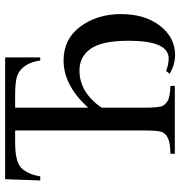

<svg xmlns="http://www.w3.org/2000/svg" viewBox="3 -705 703 749"><g transform="rotate(-90 354.5 -330.5)"><path d="M309 -623V-338Q396 -434 493 -434Q577 -434 625.5 -368.5Q674 -303 674 -210Q674 -117 628.5 -58Q583 1 514 1Q478 1 441 -20L452 -34Q479 -24 501 -24Q570 -24 570 -180Q570 -284 539 -328Q508 -372 454 -372Q369 -372 309 -286V-116Q309 -59 316.5 -46.5Q324 -34 338 -26.5Q352 -19 394 -17V0H129V-17Q172 -18 189.5 -26.5Q207 -35 213.5 -49Q220 -63 220 -116V-623H174Q97 -623 73 -598Q49 -573 41 -525H25L30 -662H505V-525H493Q488 -561 472 -584Q456 -607 433 -615Q410 -623 356 -623Z"/></g></svg>

Font: New Athena Unicode
Style: Regular
Weight: 400
Designer: J. Rusten 1997; rev. by R. Hancock 2001, 2002, rev. by D. Mastronarde 2002-2021
Foundry: GreekKeys New Athena Unicode
Version: Version 5.008